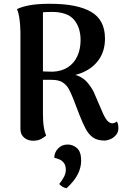

<svg xmlns="http://www.w3.org/2000/svg" viewBox="-20 -730 659 1015"><path d="M156 14Q127 14 107.5 -2.5Q88 -19 88 -48V-560Q88 -574 86.5 -595.5Q85 -617 81.5 -640Q78 -663 70 -682Q97 -695 138.5 -702.5Q180 -710 245 -710Q388 -710 461.5 -667.5Q535 -625 535 -526Q535 -464 505.5 -419Q476 -374 422.5 -349.5Q369 -325 299 -324L313 -341Q362 -342 392 -329.5Q422 -317 441 -295Q460 -273 475 -245L519 -143Q533 -109 545.5 -94Q558 -79 573 -78Q578 -78 585 -80.5Q592 -83 598 -88Q603 -78 604.5 -70Q606 -62 606 -54Q606 -31 593 -16Q580 -1 563 6Q546 13 532 13Q495 13 472 -3Q449 -19 433 -49Q417 -79 401 -120L366 -211Q356 -236 344.5 -258Q333 -280 312 -294Q291 -308 253 -308H193L183 -354Q200 -353 219 -352Q238 -351 259 -351Q306 -353 339 -374.5Q372 -396 389 -433.5Q406 -471 406 -518Q406 -585 371 -626Q336 -667 254 -667Q239 -667 227.5 -666.5Q216 -666 207 -665V-128Q207 -114 208 -94Q209 -74 212.5 -53Q216 -32 224 -13Q216 -6 198.5 4Q181 14 156 14ZM332 265Q320 263 311 257.5Q302 252 293 243Q309 223 318.5 204.5Q328 186 328 168Q328 144 317.5 131Q307 118 293.5 112.5Q280 107 267 104Q267 76 287 55Q307 34 338 34Q365 34 387 53Q409 72 409 120Q409 155 391.5 190.5Q374 226 332 265Z"/></svg>

Font: Arima SemiBold
Style: Regular
Weight: 600
Designer: Joana Correia and Natanael Gama
Foundry: NDISCOVER
Version: Version 1.101;gftools[0.9.23]